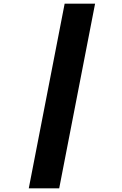

<svg xmlns="http://www.w3.org/2000/svg" viewBox="-20 -821 660 1041"><path d="M301 200 495.5 -801H330.5L136 200Z"/></svg>

Font: Monaspace Krypton ExtraBold
Style: Italic
Weight: 800
Italic angle: -11°
Designer: Riley Cran & the Lettermatic Team
Foundry: Lettermatic
Version: Version 1.101 (Monaspace Krypton)